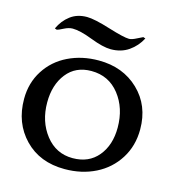

<svg xmlns="http://www.w3.org/2000/svg" viewBox="-100 -727 747 823"><g transform="rotate(15 273.5 -315.5)"><path d="M186 -642.6Q218.3 -642.6 289.1 -620.6Q359.9 -598.6 383.3 -598.6Q395.5 -598.6 417 -609.9Q438.5 -621.1 440.9 -621.6L450.7 -618.2Q431.6 -581.5 398.2 -558.3Q364.7 -535.2 318.8 -535.2Q284.7 -535.2 228.5 -556.9Q172.4 -578.6 139.6 -578.6Q122.1 -578.6 101.3 -567.9Q80.6 -557.1 74.2 -556.2L64.9 -559.6Q82 -596.7 112.3 -619.6Q142.6 -642.6 186 -642.6ZM260.7 12.2Q150.4 12.2 83 -57.4Q15.6 -127 15.6 -233.9Q15.6 -305.2 51.3 -360.8Q86.9 -416.5 147.7 -446Q208.5 -475.6 283.2 -475.6Q390.6 -475.6 460.4 -408.7Q530.3 -341.8 530.3 -235.8Q530.3 -162.6 494.4 -105.7Q458.5 -48.8 397.5 -18.3Q336.4 12.2 260.7 12.2ZM435.1 -218.3Q435.1 -304.7 388.2 -364.3Q341.3 -423.8 264.2 -423.8Q194.3 -423.8 154.8 -373.5Q115.2 -323.2 115.2 -245.1Q115.2 -160.2 161.6 -101.1Q208 -42 281.7 -42Q353.5 -42 394.3 -91.3Q435.1 -140.6 435.1 -218.3Z"/></g></svg>

Font: Corben
Style: Regular
Weight: 400
Designer: vernon adams
Foundry: vernon adams
Version: Version 1.100